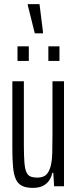

<svg xmlns="http://www.w3.org/2000/svg" viewBox="-20 -905 375 933"><path d="M139 8Q107 8 87 -2Q67 -12 57 -34Q47 -56 43.5 -92.5Q40 -129 40 -182V-510H96V-200Q96 -149 98.5 -117Q101 -85 108 -69Q115 -53 128 -47.5Q141 -42 162 -42Q190 -42 204.5 -56Q219 -70 226 -97Q233 -124 234 -163.5Q235 -203 235 -252V-510H291V0H243L239 -65H234Q230 -44 218.5 -27.5Q207 -11 188 -1.5Q169 8 139 8ZM65 -609V-680H120V-609ZM215 -609V-680H269V-609ZM149 -743 115 -880V-885H172L189 -749V-743Z"/></svg>

Font: Saira UltraCondensed
Style: Regular
Weight: 400
Width: 1
Designer: Hector Gatti with collaboration of the Omnibus-Type team
Foundry: Omnibus-Type
Version: Version 1.101